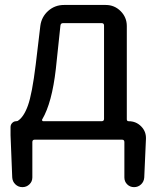

<svg xmlns="http://www.w3.org/2000/svg" viewBox="-20 -561 634 774"><path d="M234.4 -467.8Q224.6 -467.8 223.6 -458L205.1 -283.2Q189.5 -146.5 150.4 -80.1Q148.4 -78.1 149.9 -75.2Q151.4 -72.3 154.3 -72.3H389.6Q399.4 -72.3 399.4 -82V-458Q399.4 -467.8 389.6 -467.8ZM491.2 -80.1Q491.2 -72.3 499 -72.3Q528.3 -72.3 548.8 -51.8Q569.3 -31.2 568.4 -2L561.5 154.3Q560.5 170.9 548.8 182.1Q537.1 193.4 520.5 193.4Q503.9 193.4 492.7 182.1Q481.4 170.9 481.4 154.3V11.7Q481.4 2 471.7 2H120.1Q110.4 2 110.4 11.7V154.3Q110.4 170.9 98.6 182.1Q86.9 193.4 70.3 193.4Q53.7 193.4 42 182.1Q30.3 170.9 29.3 154.3L22.5 -15.6V-48.8Q22.5 -58.6 29.3 -65.4Q36.1 -72.3 44.9 -72.3Q47.9 -72.3 50.8 -73.2Q75.2 -87.9 92.3 -134.8Q109.4 -181.6 124 -300.8L142.6 -457Q147.5 -493.2 174.3 -517.1Q201.2 -541 238.3 -541H406.2Q441.4 -541 466.3 -516.1Q491.2 -491.2 491.2 -456.1Z"/></svg>

Font: irohamaru Regular
Style: Regular
Weight: 400
Designer: [Source Han Sans]
Ryoko NISHIZUKA  (kana & ideographs); Paul D. Hunt (Latin, Greek & Cyrillic); Wenlong ZHANG  (bopomofo
Version: Version 1.00